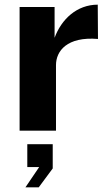

<svg xmlns="http://www.w3.org/2000/svg" viewBox="-20 -560 460 823"><path d="M220 0V-281C220 -341 267 -404 400 -393L399 -540C309 -540 243 -477 214 -398V-530H64V0ZM146 243 206 162V58H97V156H148L89 243Z"/></svg>

Font: Cheyenne Sans
Style: Bold
Weight: 700
Designer: The Public Sans project authors (U.S. Web Design System), Libre Franklin designed by Pablo Impallari and Rodrigo Fuenzal
Foundry: The Cheyenne Sans Project Authors
Version: Version 2.007